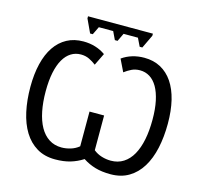

<svg xmlns="http://www.w3.org/2000/svg" viewBox="-123 -1013 1227 1160"><g transform="rotate(15 491.0 -433.5)"><path d="M692.9 -877V-863.8L652.8 -779.8H636.2L611.8 -830.1H522L498 -779.8H481L457 -830.1H367.2L342.8 -779.8H326.2L287.1 -863.8V-877ZM675.8 -643.1Q646.5 -643.1 623.5 -631.8Q600.6 -620.6 580.1 -605L543 -681.2Q571.8 -701.7 606.7 -712.4Q641.6 -723.1 681.2 -723.1Q739.3 -723.1 783.9 -699Q828.6 -674.8 859.1 -629.9Q889.6 -585 905.3 -520.5Q920.9 -456.1 920.9 -375Q920.9 -292 905.5 -221.4Q890.1 -150.9 858.6 -99.6Q827.1 -48.3 778.8 -19.3Q730.5 9.8 664.1 9.8Q609.9 9.8 568.4 -2.4Q526.9 -14.6 491.2 -38.1H490.2Q453.6 -14.6 412.6 -2.4Q371.6 9.8 317.9 9.8Q251.5 9.8 203.1 -19.3Q154.8 -48.3 123.3 -99.6Q91.8 -150.9 76.4 -221.4Q61 -292 61 -375Q61 -456.1 76.7 -520.5Q92.3 -585 122.8 -629.9Q153.3 -674.8 198 -699Q242.7 -723.1 300.8 -723.1Q340.3 -723.1 375.2 -712.4Q410.2 -701.7 439 -681.2L401.9 -605Q381.8 -620.6 358.6 -631.8Q335.4 -643.1 306.2 -643.1Q272.5 -643.1 244.9 -626Q217.3 -608.9 197.8 -575.2Q178.2 -541.5 167.7 -491Q157.2 -440.4 157.2 -374Q157.2 -305.2 168.5 -249.3Q179.7 -193.4 202.1 -153.3Q224.6 -113.3 258.3 -91.6Q292 -69.8 336.9 -69.8Q364.7 -69.8 393.6 -78.6Q422.4 -87.4 444.8 -106V-323.2H536.1V-106Q558.6 -87.4 587.4 -78.6Q616.2 -69.8 645 -69.8Q689.9 -69.8 723.9 -91.6Q757.8 -113.3 780.3 -153.3Q802.7 -193.4 814 -249.3Q825.2 -305.2 825.2 -374Q825.2 -440.4 814.5 -491Q803.7 -541.5 784.2 -575.2Q764.6 -608.9 737.1 -626Q709.5 -643.1 675.8 -643.1Z"/></g></svg>

Font: Genotype
Style: Regular
Weight: 400
Foundry: Ascender Corporation
Version: Version 1.00